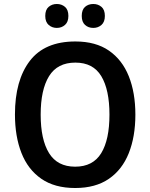

<svg xmlns="http://www.w3.org/2000/svg" viewBox="-20 -933 753 963"><path d="M659 -358Q659 -248 626 -165Q593 -82 526 -36Q459 10 357 10Q254 10 187 -36.5Q120 -83 87.5 -166Q55 -249 55 -359Q55 -530 129.5 -627.5Q204 -725 358 -725Q460 -725 526.5 -679Q593 -633 626 -550.5Q659 -468 659 -358ZM184 -358Q184 -233 226 -165Q268 -97 357 -97Q446 -97 487.5 -164.5Q529 -232 529 -358Q529 -483 488 -551Q447 -619 358 -619Q268 -619 226 -551Q184 -483 184 -358ZM207 -853Q207 -884 224 -898.5Q241 -913 265 -913Q289 -913 306 -898.5Q323 -884 323 -853Q323 -823 306 -808Q289 -793 265 -793Q241 -793 224 -808Q207 -823 207 -853ZM390 -853Q390 -884 406.5 -898.5Q423 -913 448 -913Q472 -913 489 -898.5Q506 -884 506 -853Q506 -823 489 -808Q472 -793 448 -793Q423 -793 406.5 -808Q390 -823 390 -853Z"/></svg>

Font: Noto Sans Gurmukhi UI SemiCondensed SemiBold
Style: Regular
Weight: 600
Width: 4
Designer: Jelle Bosma - Monotype Design Team
Foundry: Monotype Imaging Inc.
Version: Version 2.004; ttfautohint (v1.8.4.7-5d5b)